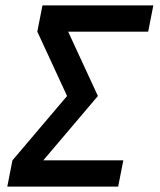

<svg xmlns="http://www.w3.org/2000/svg" viewBox="-20 -690 590 710"><path d="M417 0H7L26 -97L228 -335L118 -573L137 -670H547L528 -573H232L342 -335L140 -97H436Z"/></svg>

Font: Lode Term
Style: Bold Italic
Weight: 700
Italic angle: -11°
Monospace: yes
Designer: Belleve Invis
Foundry: Belleve Invis
Version: Version 29.2.0